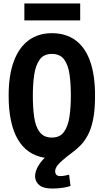

<svg xmlns="http://www.w3.org/2000/svg" viewBox="-20 -901 600 1111"><path d="M283 190Q230 190 206.5 169.5Q183 149 183 119Q183 93 198.5 64.5Q214 36 239 12Q188 4 149 -22.5Q110 -49 83.5 -94Q57 -139 43.5 -202.5Q30 -266 30 -347Q30 -466 60 -546.5Q90 -627 146 -668Q202 -709 280 -709Q361 -709 417 -668Q473 -627 501.5 -546.5Q530 -466 530 -347Q530 -266 519 -211Q508 -156 488.5 -119.5Q469 -83 444.5 -58.5Q420 -34 392.5 -14Q365 6 339 29Q334 33 327 40Q320 47 313.5 55Q307 63 303 72.5Q299 82 299 91Q299 101 305.5 109.5Q312 118 329 118Q339 118 351 116Q363 114 380 110L388 175Q372 181 343.5 185.5Q315 190 283 190ZM280 -105Q327 -105 350.5 -138Q374 -171 382 -226Q390 -281 390 -347Q390 -415 382.5 -469.5Q375 -524 351.5 -556.5Q328 -589 280 -589Q233 -589 209.5 -556Q186 -523 178 -468.5Q170 -414 170 -347Q170 -280 177.5 -225Q185 -170 209 -137.5Q233 -105 280 -105ZM121 -783V-881H444V-783Z"/></svg>

Font: Ubuntu Sans Mono
Style: Bold
Weight: 700
Monospace: yes
Designer: Dalton Maag Ltd
Foundry: Dalton Maag Ltd
Version: Version 1.006